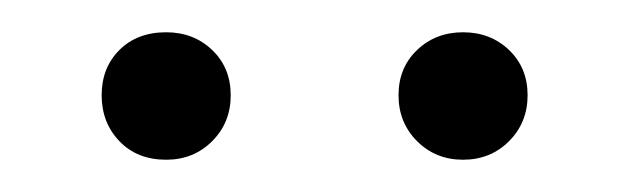

<svg xmlns="http://www.w3.org/2000/svg" viewBox="-20 -605 391 119"><path d="M83 -506Q65 -506 54 -517.5Q43 -529 43 -546Q43 -563 54 -574Q65 -585 83 -585Q100 -585 111.5 -574Q123 -563 123 -546Q123 -529 111.5 -517.5Q100 -506 83 -506ZM295.5 -517.5Q284 -506 267 -506Q250 -506 238.5 -517.5Q227 -529 227 -546Q227 -563 238.5 -574Q250 -585 267 -585Q284 -585 295.5 -574Q307 -563 307 -546Q307 -529 295.5 -517.5Z"/></svg>

Font: EauTestSC Semilight
Style: Regular
Weight: 300
Designer: Christian Thalmann (Catharsis Fonts)
Version: Version 0.001;PS 000.001;hotconv 1.0.88;makeotf.lib2.5.64775